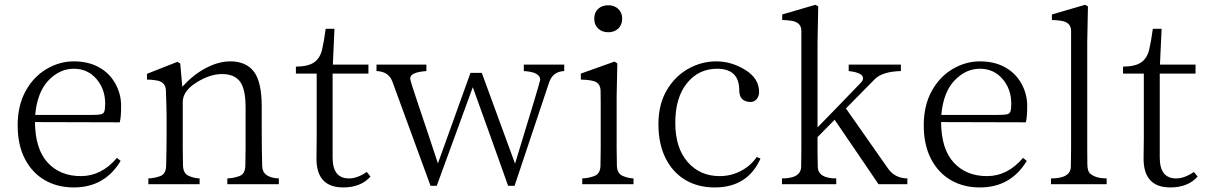

<svg xmlns="http://www.w3.org/2000/svg" viewBox="-20 -779 5098 812"><path d="M54.7 -249Q54.7 -332 87.9 -393.1Q121.1 -454.1 176.3 -486.8Q231.4 -519.5 292 -519.5Q352.5 -519.5 397.5 -495.1Q442.4 -470.7 467.3 -426.3Q492.2 -381.8 492.2 -332Q492.2 -281.2 486.3 -261.7L127.9 -262.7Q128.9 -148.4 181.6 -91.3Q234.4 -34.2 322.3 -34.2Q409.2 -34.2 474.6 -111.3L490.2 -98.6Q422.9 13.7 292 13.7Q222.7 13.7 169.4 -17.1Q116.2 -47.9 85.4 -106.9Q54.7 -166 54.7 -249ZM128.9 -293H367.2Q394.5 -293 406.2 -295.4Q418 -297.9 421.4 -308.1Q424.8 -318.4 424.8 -340.8Q424.8 -402.3 387.7 -445.3Q350.6 -488.3 292 -488.3Q232.4 -488.3 185.1 -439Q137.7 -389.6 128.9 -293Z M601.6 -442.4V-466.8L730.5 -517.6L742.2 -510.7L751 -412.1L756.8 -418Q799.8 -464.8 852.5 -492.2Q905.3 -519.5 954.1 -519.5Q1020.5 -519.5 1053.7 -476.1Q1086.9 -432.6 1086.9 -328.1V-223.6Q1086.9 -148.4 1088.9 -75.2Q1090.8 -27.3 1159.2 -24.4V0H941.4V-24.4Q967.8 -25.4 992.2 -34.2Q1016.6 -43 1017.6 -77.6Q1018.6 -112.3 1018.6 -152.3V-324.2Q1018.6 -403.3 994.6 -434.6Q970.7 -465.8 918.9 -465.8Q867.2 -465.8 810.1 -429.7Q752.9 -393.6 752.9 -347.7V-152.3Q752.9 -112.3 753.9 -79.1Q754.9 -45.9 777.3 -35.6Q799.8 -25.4 824.2 -24.4V0H607.4V-24.4Q633.8 -25.4 657.7 -34.2Q681.6 -43 682.6 -77.1Q684.6 -146.5 684.6 -223.6V-279.3Q684.6 -319.3 681.6 -397.5Q679.7 -434.6 637.7 -439.5Q620.1 -442.4 601.6 -442.4Z M1231.4 -467.8V-497.1Q1285.2 -498 1309.6 -516.1Q1334 -534.2 1342.3 -569.8Q1350.6 -605.5 1357.4 -657.2H1394.5L1387.7 -505.9H1538.1V-467.8H1386.7V-112.3Q1386.7 -24.4 1456.1 -24.4Q1491.2 -24.4 1531.2 -51.8L1546.9 -32.2Q1505.9 13.7 1431.6 13.7Q1318.4 13.7 1318.4 -108.4L1319.3 -195.3V-467.8Z M1572.3 -478.5V-505.9H1783.2V-478.5Q1714.8 -473.6 1714.8 -447.3Q1714.8 -436.5 1752.9 -325.2Q1791 -212.9 1832 -87.9L1969.7 -470.7H2017.6L2158.2 -86.9Q2264.6 -433.6 2264.6 -441.4Q2264.6 -474.6 2195.3 -478.5V-505.9H2366.2V-478.5Q2318.4 -476.6 2302.7 -431.6L2156.2 6.8H2128.9Q2091.8 -96.7 2054.7 -201.2Q2017.6 -305.7 1979.5 -410.2L1827.1 6.8H1800.8L1639.6 -433.6Q1624 -476.6 1572.3 -478.5ZM2318.4 -478.5ZM2277.3 -478.5ZM1701.2 -478.5ZM1623 -478.5Z M2436.5 -442.4V-467.8L2579.1 -518.6L2590.8 -510.7L2587.9 -371.1V-152.3Q2587.9 -112.3 2588.9 -79.1Q2589.8 -45.9 2612.3 -35.6Q2634.8 -25.4 2659.2 -24.4V0H2442.4V-24.4Q2468.8 -25.4 2493.7 -34.7Q2518.6 -43.9 2519.5 -78.1Q2520.5 -112.3 2520.5 -152.3V-343.8Q2520.5 -371.1 2520 -395.5Q2519.5 -419.9 2502.9 -430.7Q2486.3 -441.4 2436.5 -442.4ZM2493.2 -700.2Q2493.2 -726.6 2509.8 -741.7Q2526.4 -756.8 2552.7 -756.8Q2578.1 -756.8 2594.7 -741.2Q2611.3 -725.6 2611.3 -700.2Q2611.3 -673.8 2594.7 -658.2Q2578.1 -642.6 2552.7 -642.6Q2526.4 -642.6 2509.8 -658.2Q2493.2 -673.8 2493.2 -700.2Z M2764.6 -253.9Q2764.6 -336.9 2799.3 -396.5Q2834 -456.1 2890.1 -487.8Q2946.3 -519.5 3009.8 -519.5Q3073.2 -519.5 3131.8 -483.4Q3190.4 -447.3 3190.4 -389.6Q3190.4 -372.1 3180.2 -359.9Q3169.9 -347.7 3154.3 -347.7Q3106.4 -348.6 3106.4 -397.5Q3106.4 -488.3 3012.7 -488.3Q2934.6 -488.3 2885.3 -427.2Q2835.9 -366.2 2835.9 -259.8Q2835.9 -153.3 2888.2 -93.8Q2940.4 -34.2 3023.4 -34.2Q3070.3 -34.2 3111.8 -55.2Q3153.3 -76.2 3180.7 -115.2L3196.3 -108.4Q3141.6 13.7 3002.9 13.7Q2930.7 13.7 2877.4 -18.6Q2824.2 -50.8 2794.4 -110.8Q2764.6 -170.9 2764.6 -253.9Z M3287.1 0V-24.4Q3368.2 -24.4 3368.2 -75.2Q3369.1 -112.3 3369.1 -150.4V-648.4Q3369.1 -685.5 3325.2 -691.4Q3306.6 -694.3 3288.1 -694.3V-717.8L3428.7 -758.8L3440.4 -752L3437.5 -599.6V-240.2Q3529.3 -334 3622.1 -430.7Q3629.9 -439.5 3629.9 -448.2Q3629.9 -471.7 3569.3 -478.5V-505.9H3790V-478.5Q3711.9 -476.6 3679.2 -443.8Q3646.5 -411.1 3617.2 -380.9Q3586.9 -349.6 3557.6 -320.3Q3666 -165 3736.3 -65.4Q3764.6 -25.4 3817.4 -24.4V0H3695.3Q3648.4 -68.4 3602.5 -136.7Q3556.6 -204.1 3509.8 -272.5L3437.5 -199.2V-135.7Q3437.5 -104.5 3438.5 -75.2Q3438.5 -24.4 3516.6 -24.4V0ZM3668 -478.5ZM3712.9 -478.5ZM3764.6 -24.4Z M3886.7 -249Q3886.7 -332 3919.9 -393.1Q3953.1 -454.1 4008.3 -486.8Q4063.5 -519.5 4124 -519.5Q4184.6 -519.5 4229.5 -495.1Q4274.4 -470.7 4299.3 -426.3Q4324.2 -381.8 4324.2 -332Q4324.2 -281.2 4318.4 -261.7L3960 -262.7Q3960.9 -148.4 4013.7 -91.3Q4066.4 -34.2 4154.3 -34.2Q4241.2 -34.2 4306.6 -111.3L4322.3 -98.6Q4254.9 13.7 4124 13.7Q4054.7 13.7 4001.5 -17.1Q3948.2 -47.9 3917.5 -106.9Q3886.7 -166 3886.7 -249ZM3960.9 -293H4199.2Q4226.6 -293 4238.3 -295.4Q4250 -297.9 4253.4 -308.1Q4256.8 -318.4 4256.8 -340.8Q4256.8 -402.3 4219.7 -445.3Q4182.6 -488.3 4124 -488.3Q4064.5 -488.3 4017.1 -439Q3969.7 -389.6 3960.9 -293Z M4424.8 0V-24.4Q4508.8 -24.4 4508.8 -75.2Q4509.8 -112.3 4509.8 -150.4V-648.4Q4509.8 -685.5 4465.8 -691.4Q4447.3 -694.3 4428.7 -694.3V-717.8L4569.3 -758.8L4581.1 -752L4578.1 -599.6V-150.4Q4578.1 -112.3 4578.6 -82.5Q4579.1 -52.7 4592.8 -43Q4616.2 -24.4 4660.2 -24.4V0Z M4729.5 -467.8V-497.1Q4783.2 -498 4807.6 -516.1Q4832 -534.2 4840.3 -569.8Q4848.6 -605.5 4855.5 -657.2H4892.6L4885.7 -505.9H5036.1V-467.8H4884.8V-112.3Q4884.8 -24.4 4954.1 -24.4Q4989.3 -24.4 5029.3 -51.8L5044.9 -32.2Q5003.9 13.7 4929.7 13.7Q4816.4 13.7 4816.4 -108.4L4817.4 -195.3V-467.8Z"/></svg>

Font: GenEi Koburi Mincho v6
Style: Regular
Weight: 400
Designer: o_tamon (Modified)
Foundry: o_tamon / Adobe Systems Incorporated
Version: Version 6.1